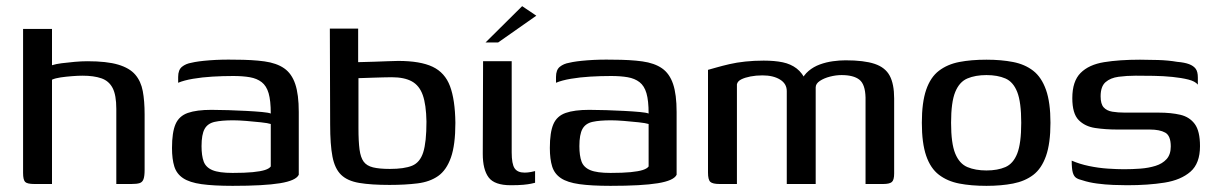

<svg xmlns="http://www.w3.org/2000/svg" viewBox="-20 -598 3944 624"><path d="M92 0Q68 0 61.5 -7Q55 -14 55 -36V-504H149V-386Q161 -390 180.5 -392.5Q200 -395 222.5 -397Q245 -399 264 -399Q327 -399 364 -388Q401 -377 419.5 -355.5Q438 -334 444 -302Q450 -270 450 -226V-46Q450 -26 446.5 -16Q443 -6 434 -3Q425 0 407 0H358V-244Q358 -289 346 -312Q334 -335 309.5 -343.5Q285 -352 248 -352Q234 -352 214.5 -350.5Q195 -349 177.5 -346.5Q160 -344 149 -339V0Z M736 6Q674 6 635 0.5Q596 -5 575 -19Q554 -33 546.5 -57Q539 -81 539 -117Q539 -168 550.5 -194.5Q562 -221 590.5 -231Q619 -241 667 -241Q692 -241 722.5 -240Q753 -239 781.5 -237.5Q810 -236 831.5 -234Q853 -232 860 -229Q860 -271 853 -295Q846 -319 830.5 -331Q815 -343 792 -347Q769 -351 738 -351Q704 -351 670.5 -349Q637 -347 607.5 -342Q578 -337 559 -329V-348Q559 -371 571.5 -381Q584 -391 602 -394Q622 -399 661 -402Q700 -405 744 -404Q800 -404 839.5 -398.5Q879 -393 903.5 -376Q928 -359 939.5 -325Q951 -291 951 -234V-30Q942 -11 890 -2.5Q838 6 736 6ZM736 -36Q776 -36 801.5 -38.5Q827 -41 841 -45.5Q855 -50 860 -57V-195Q851 -198 828 -200.5Q805 -203 780 -205Q755 -207 738 -207Q701 -207 678 -202Q655 -197 645 -179Q635 -161 635 -123Q635 -92 642 -73Q649 -54 670.5 -45Q692 -36 736 -36Z M1246 3Q1186 3 1147.5 -3.5Q1109 -10 1088.5 -30Q1068 -50 1060.5 -89Q1053 -128 1053 -193L1052 -505H1144V-396Q1148 -396 1163 -396.5Q1178 -397 1198.5 -397.5Q1219 -398 1239 -399Q1259 -400 1274 -400Q1346 -400 1386 -381Q1426 -362 1442.5 -318Q1459 -274 1460 -199Q1460 -127 1445.5 -86Q1431 -45 1404 -26Q1377 -7 1337 -2Q1297 3 1246 3ZM1247 -49Q1294 -49 1319.5 -59.5Q1345 -70 1355.5 -103Q1366 -136 1366 -203Q1365 -258 1354 -289Q1343 -320 1318.5 -333.5Q1294 -347 1253 -347Q1242 -347 1225 -346.5Q1208 -346 1191 -345.5Q1174 -345 1161.5 -344.5Q1149 -344 1145 -344V-182Q1145 -138 1148.5 -112Q1152 -86 1162 -72.5Q1172 -59 1192.5 -54Q1213 -49 1247 -49Z M1640 4Q1587 4 1568 -21.5Q1549 -47 1549 -98L1550 -399H1643V-103Q1643 -65 1652.5 -51Q1662 -37 1685 -37Q1695 -37 1705.5 -39Q1716 -41 1719 -42V-4Q1715 -3 1706 -1Q1697 1 1681 2.5Q1665 4 1640 4ZM1558 -460 1677 -578 1723 -547 1599 -460Z M1964 6Q1902 6 1863 0.5Q1824 -5 1803 -19Q1782 -33 1774.5 -57Q1767 -81 1767 -117Q1767 -168 1778.5 -194.5Q1790 -221 1818.5 -231Q1847 -241 1895 -241Q1920 -241 1950.5 -240Q1981 -239 2009.5 -237.5Q2038 -236 2059.5 -234Q2081 -232 2088 -229Q2088 -271 2081 -295Q2074 -319 2058.5 -331Q2043 -343 2020 -347Q1997 -351 1966 -351Q1932 -351 1898.5 -349Q1865 -347 1835.5 -342Q1806 -337 1787 -329V-348Q1787 -371 1799.5 -381Q1812 -391 1830 -394Q1850 -399 1889 -402Q1928 -405 1972 -404Q2028 -404 2067.5 -398.5Q2107 -393 2131.5 -376Q2156 -359 2167.5 -325Q2179 -291 2179 -234V-30Q2170 -11 2118 -2.5Q2066 6 1964 6ZM1964 -36Q2004 -36 2029.5 -38.5Q2055 -41 2069 -45.5Q2083 -50 2088 -57V-195Q2079 -198 2056 -200.5Q2033 -203 2008 -205Q1983 -207 1966 -207Q1929 -207 1906 -202Q1883 -197 1873 -179Q1863 -161 1863 -123Q1863 -92 1870 -73Q1877 -54 1898.5 -45Q1920 -36 1964 -36Z M2319 0Q2296 0 2288.5 -7Q2281 -14 2281 -37V-371Q2292 -374 2309.5 -379Q2327 -384 2350.5 -389.5Q2374 -395 2402.5 -398Q2431 -401 2462 -401Q2498 -401 2524 -395.5Q2550 -390 2569 -375.5Q2588 -361 2600 -334L2584 -335Q2592 -354 2608 -367.5Q2624 -381 2644.5 -388.5Q2665 -396 2687 -399Q2709 -402 2728 -402Q2788 -402 2822.5 -390.5Q2857 -379 2871.5 -352Q2886 -325 2886 -278V-34Q2886 -13 2878.5 -6.5Q2871 0 2850 0H2793Q2793 -70 2793 -140Q2793 -210 2793 -281Q2792 -324 2773 -339Q2754 -354 2715 -354Q2697 -354 2677.5 -349Q2658 -344 2644.5 -335Q2631 -326 2631 -314V0H2537V-302Q2537 -326 2515 -339.5Q2493 -353 2458 -353Q2437 -353 2419 -349.5Q2401 -346 2389 -340Q2377 -334 2375 -324V0Z M3186 6Q3136 6 3097.5 -1.5Q3059 -9 3031.5 -30Q3004 -51 2990 -92Q2976 -133 2976 -199Q2976 -265 2990 -306Q3004 -347 3031.5 -368Q3059 -389 3097.5 -396.5Q3136 -404 3186 -404Q3234 -404 3272.5 -396.5Q3311 -389 3338 -368Q3365 -347 3379.5 -306Q3394 -265 3394 -199Q3394 -132 3379.5 -91Q3365 -50 3338 -29.5Q3311 -9 3272.5 -1.5Q3234 6 3186 6ZM3186 -44Q3222 -44 3247.5 -55Q3273 -66 3286 -99Q3299 -132 3299 -199Q3299 -266 3286 -299Q3273 -332 3247.5 -343Q3222 -354 3186 -354Q3150 -354 3124 -343Q3098 -332 3084.5 -299Q3071 -266 3071 -199Q3071 -132 3084.5 -99Q3098 -66 3124 -55Q3150 -44 3186 -44Z M3643 4Q3624 4 3598 3Q3572 2 3545.5 -1.5Q3519 -5 3498 -12Q3485 -15 3477.5 -20Q3470 -25 3466.5 -37.5Q3463 -50 3463 -76Q3488 -65 3519 -58.5Q3550 -52 3580.5 -50Q3611 -48 3633 -48Q3660 -48 3686.5 -50Q3713 -52 3735.5 -59Q3758 -66 3771.5 -81Q3785 -96 3785 -122Q3785 -157 3767 -167Q3749 -177 3717 -177H3612Q3573 -177 3539.5 -182Q3506 -187 3485.5 -208Q3465 -229 3465 -279Q3465 -334 3492 -361Q3519 -388 3568.5 -396Q3618 -404 3685 -404Q3710 -404 3743.5 -403Q3777 -402 3806 -397Q3830 -395 3844.5 -389.5Q3859 -384 3866 -374.5Q3873 -365 3873 -346V-323Q3864 -334 3842 -339.5Q3820 -345 3790.5 -348Q3761 -351 3729.5 -351.5Q3698 -352 3671 -352Q3642 -352 3615.5 -348.5Q3589 -345 3573 -331Q3557 -317 3557 -285Q3557 -260 3567 -249Q3577 -238 3595 -235Q3613 -232 3636 -232H3746Q3786 -232 3816 -225Q3846 -218 3863 -195Q3880 -172 3880 -123Q3880 -67 3849 -40Q3818 -13 3765 -4.5Q3712 4 3643 4Z"/></svg>

Font: Genos Thin Medium
Style: Regular
Weight: 500
Version: Version 1.010